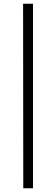

<svg xmlns="http://www.w3.org/2000/svg" viewBox="-20 -846 300 1027"><path d="M156.5 161H104.5L103.5 -826H156.5Z"/></svg>

Font: Public Sans Thin ExtraLight
Style: Regular
Weight: 250
Version: Version 1.007